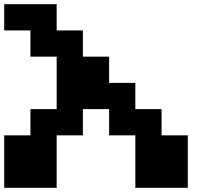

<svg xmlns="http://www.w3.org/2000/svg" viewBox="-20 -1020 1040 915"><path d="M0 -937.5V-1000H125H250V-937.5V-875H312.5H375V-812.5V-750H437.5H500V-687.5V-625H562.5H625V-562.5V-500H687.5H750V-437.5V-375H812.5H875V-250V-125H750H625V-250V-375H562.5H500V-437.5V-500H437.5H375V-437.5V-375H312.5H250V-250V-125H125H0V-250V-375H62.5H125V-437.5V-500H187.5H250V-625V-750H187.5H125V-812.5V-875H62.5H0Z"/></svg>

Font: Press Start 2P
Style: Regular
Weight: 500
Monospace: yes
Version: Version 2.14